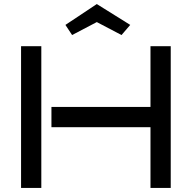

<svg xmlns="http://www.w3.org/2000/svg" viewBox="-20 -928 947 948"><path d="M823 0H723V-300H234V-400H723V-700H823ZM184 0H84V-700H184ZM580 -755 458 -819 336 -755 303 -805 458 -908 623 -805Z"/></svg>

Font: Bruno Ace SC
Style: Regular
Weight: 400
Version: Version 1.100; ttfautohint (v1.8.4.7-5d5b);gftools[0.9.27]